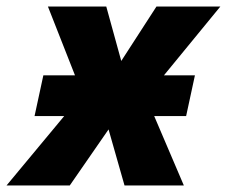

<svg xmlns="http://www.w3.org/2000/svg" viewBox="-73 -569 696 589"><path d="M-53 0 124 -213H33L60 -338H157L74 -549H253L299 -382L407 -549H603L430 -338H525L498 -213H400L491 0H309L260 -172L141 0Z"/></svg>

Font: Noto Sans ExtraBold
Style: Italic
Weight: 800
Italic angle: -12°
Designer: Monotype Design Team
Foundry: Monotype Imaging Inc.
Version: Version 2.013; ttfautohint (v1.8.4.7-5d5b)